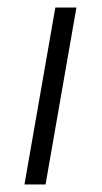

<svg xmlns="http://www.w3.org/2000/svg" viewBox="-20 -490 270 510"><path d="M45 0 127 -470H183L101 0Z"/></svg>

Font: Gantari Light
Style: Italic
Weight: 300
Italic angle: -10°
Version: Version 1.000